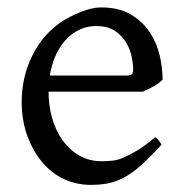

<svg xmlns="http://www.w3.org/2000/svg" viewBox="-20 -489 502 523"><path d="M422.9 -272.5Q414.1 -262.7 399.4 -254.4Q384.8 -246.1 369.1 -239.3H88.9L89.8 -283.2H324.2Q335 -283.2 338.9 -286.6Q342.8 -290 342.8 -300.8Q342.8 -313.5 338.9 -333.5Q335 -353.5 324.2 -372.1Q313.5 -390.6 293.9 -404.3Q274.4 -418 242.2 -418Q212.9 -418 189 -404.3Q165 -390.6 147.9 -366.7Q130.9 -342.8 121.6 -310.1Q112.3 -277.3 112.3 -238.3Q112.3 -201.2 122.1 -167Q131.8 -132.8 150.4 -106.9Q168.9 -81.1 195.8 -65.4Q222.7 -49.8 256.8 -49.8Q271.5 -49.8 286.1 -51.3Q300.8 -52.7 317.4 -60.1Q334 -67.4 354.5 -79.6Q375 -91.8 402.3 -115.2Q408.2 -112.3 413.1 -105.5Q418 -98.6 419.9 -94.7Q386.7 -58.6 362.3 -37.1Q337.9 -15.6 315.9 -4.4Q293.9 6.8 272.9 10.7Q252 14.6 226.6 14.6Q188.5 14.6 154.8 -1Q121.1 -16.6 95.7 -46.4Q70.3 -76.2 54.7 -118.2Q39.1 -160.2 39.1 -211.9Q39.1 -278.3 67.4 -336.4Q95.7 -394.5 147.5 -429.7Q169.9 -444.3 200.2 -456.5Q230.5 -468.8 255.9 -468.8Q303.7 -468.8 335.9 -449.7Q368.2 -430.7 387.7 -401.4Q407.2 -372.1 415 -337.9Q422.9 -303.7 422.9 -272.5Z"/></svg>

Font: Podda
Style: Regular
Weight: 400
Designer: Md. Tanbin Islam Siyam
Foundry: Tanbin Islam Siyam
Version: Version 0.258